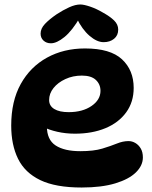

<svg xmlns="http://www.w3.org/2000/svg" viewBox="-20 -828 676 856"><path d="M344 8Q228 8 159.5 -25Q91 -58 60.5 -120Q30 -182 30 -268Q30 -377 72.5 -453.5Q115 -530 189.5 -571Q264 -612 359 -612Q472 -612 524 -563.5Q576 -515 576 -436Q576 -373 542.5 -327Q509 -281 450 -256.5Q391 -232 314 -232Q273 -232 235.5 -240.5Q198 -249 168 -264L192 -313Q189 -289 189 -265Q189 -205 228 -179.5Q267 -154 338 -154Q398 -154 436 -165.5Q474 -177 501 -188Q528 -199 553 -199Q569 -199 583.5 -190.5Q598 -182 607.5 -166Q617 -150 617 -126Q617 -90 586 -59.5Q555 -29 494 -10.5Q433 8 344 8ZM286 -328Q348 -328 388 -355.5Q428 -383 428 -423Q428 -452 407.5 -471.5Q387 -491 345 -491Q305 -491 271.5 -475.5Q238 -460 218.5 -435.5Q199 -411 199 -382Q199 -356 222 -342Q245 -328 286 -328ZM338 -808Q354 -808 382 -798.5Q410 -789 437 -773Q470 -755 488.5 -737Q507 -719 507 -696Q507 -670 488.5 -655Q470 -640 442 -640Q412 -640 379 -668.5Q346 -697 322 -747L338 -753Q302 -691 267.5 -663Q233 -635 207 -635Q187 -635 174 -647Q161 -659 161 -678Q161 -701 180.5 -721.5Q200 -742 232 -764Q261 -783 288.5 -795.5Q316 -808 338 -808Z"/></svg>

Font: DynaPuff Medium
Style: Regular
Weight: 500
Version: Version 2.000